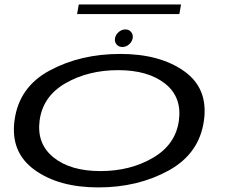

<svg xmlns="http://www.w3.org/2000/svg" viewBox="-20 -832 1022 858"><path d="M419.5 5.5Q242.5 5.5 134 -73.2Q25.5 -152 45 -294.5Q65 -443.5 202.5 -517.2Q340 -591 517.5 -591Q694 -591 802.5 -514.2Q911 -437.5 891.5 -294.5Q871.5 -146 734 -70.2Q596.5 5.5 419.5 5.5ZM429 -67.5Q562 -67.5 663.5 -126.8Q765 -186 779.5 -293.5Q793.5 -398.5 717.5 -458.5Q641.5 -518.5 508 -518.5Q374.5 -518.5 273 -460.2Q171.5 -402 157 -293.5Q143.5 -189.5 219.2 -128.5Q295 -67.5 429 -67.5ZM527 -622Q510.5 -622 500.8 -633.5Q491 -645 494 -661.5Q497 -677.5 510.5 -689Q524 -700.5 540.5 -700.5Q556.5 -700.5 566 -689Q575.5 -677.5 573 -661.5Q570 -645 556.5 -633.5Q543 -622 527 -622ZM324.5 -769 332 -812H789L781.5 -769Z"/></svg>

Font: Anybody UltraExpanded Regular
Style: Italic
Weight: 400
Width: 9
Italic angle: -10°
Designer: Tyler Finck
Foundry: Etcetera Type Company
Version: Version 1.010; ttfautohint (v1.8.3) -l 8 -r 50 -G 200 -x 14 